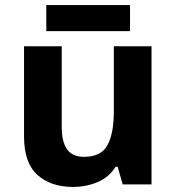

<svg xmlns="http://www.w3.org/2000/svg" viewBox="-20 -729 697 759"><path d="M579 -546V0H465L445 -70H437Q411 -28 365.5 -9Q320 10 269 10Q181 10 128 -37.5Q75 -85 75 -190V-546H224V-227Q224 -169 245 -139Q266 -109 312 -109Q380 -109 405 -155.5Q430 -202 430 -289V-546ZM494 -709V-606H163V-709Z"/></svg>

Font: Noto Sans Ethiopic
Style: Bold
Weight: 700
Designer: Monotype Design Team
Foundry: Monotype Imaging Inc.
Version: Version 2.102; ttfautohint (v1.8.4.7-5d5b)